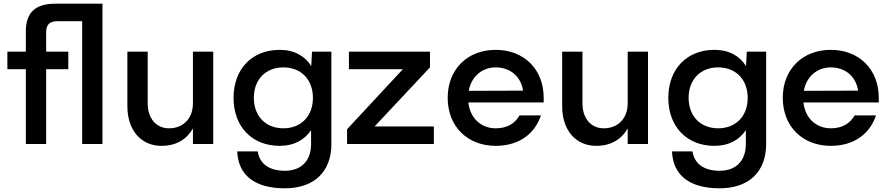

<svg xmlns="http://www.w3.org/2000/svg" viewBox="-20 -780 4820 1040"><path d="M120 -610V-500H20V-405H120V0H230V-405H350V-500H230V-605C230 -646 248 -665 290 -665H425V0H535V-760H280C173 -760 120 -714 120 -610Z M780 -220V-500H670V-205C670 -74 744 10 855 10C934 10 992 -25 1025 -85V0H1135V-500H1025V-220C1025 -139 973 -85 895 -85C826 -85 780 -139 780 -220Z M1495 10C1574 10 1630 -23 1665 -75V0C1665 91 1612 145 1523 145C1438 145 1386 107 1376 40H1265C1270 169 1360 240 1523 240C1681 240 1775 151 1775 0V-500H1670L1666 -422C1632 -476 1575 -510 1495 -510C1345 -510 1245 -406 1245 -250C1245 -94 1345 10 1495 10ZM1515 -85C1419 -85 1355 -151 1355 -250C1355 -349 1419 -415 1515 -415C1611 -415 1675 -349 1675 -250C1675 -151 1611 -85 1515 -85Z M1860 0H2330V-95H2009L2309 -415V-500H1870V-405H2162L1860 -80Z M2405 -250C2405 -94 2513 10 2665 10C2791 10 2877 -55 2910 -155H2794C2770 -112 2728 -85 2665 -85C2587 -85 2526 -139 2517 -225H2925V-250C2925 -406 2817 -510 2665 -510C2513 -510 2405 -406 2405 -250ZM2519 -288C2533 -366 2592 -415 2665 -415C2743 -415 2802 -366 2813 -289Z M3135 -220V-500H3025V-205C3025 -74 3099 10 3210 10C3289 10 3347 -25 3380 -85V0H3490V-500H3380V-220C3380 -139 3328 -85 3250 -85C3181 -85 3135 -139 3135 -220Z M3850 10C3929 10 3985 -23 4020 -75V0C4020 91 3967 145 3878 145C3793 145 3741 107 3731 40H3620C3625 169 3715 240 3878 240C4036 240 4130 151 4130 0V-500H4025L4021 -422C3987 -476 3930 -510 3850 -510C3700 -510 3600 -406 3600 -250C3600 -94 3700 10 3850 10ZM3870 -85C3774 -85 3710 -151 3710 -250C3710 -349 3774 -415 3870 -415C3966 -415 4030 -349 4030 -250C4030 -151 3966 -85 3870 -85Z M4220 -250C4220 -94 4328 10 4480 10C4606 10 4692 -55 4725 -155H4609C4585 -112 4543 -85 4480 -85C4402 -85 4341 -139 4332 -225H4740V-250C4740 -406 4632 -510 4480 -510C4328 -510 4220 -406 4220 -250ZM4334 -288C4348 -366 4407 -415 4480 -415C4558 -415 4617 -366 4628 -289Z"/></svg>

Font: Goli Medium
Style: Regular
Weight: 500
Designer: jaikishan Patel
Foundry: MagicType
Version: Version 1.000;Glyphs 3.2 (3242)